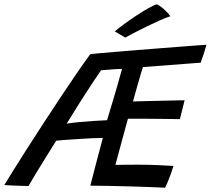

<svg xmlns="http://www.w3.org/2000/svg" viewBox="-73 -860 984 896"><path d="M697.5 16Q667 14.5 623 12.8Q579 11 529.5 9.8Q480 8.5 432.8 7.5Q385.5 6.5 348.5 6.5Q362.5 -47.5 377.2 -104.5Q392 -161.5 407 -216.5Q387 -216.5 354 -214.8Q321 -213 286 -210.8Q251 -208.5 224 -206.5Q197 -204.5 189 -203Q164 -163 139 -122.8Q114 -82.5 93.2 -48.2Q72.5 -14 60 8Q47.5 8 25.2 7.2Q3 6.5 -19 5.5Q-41 4.5 -53 3.5Q-38 -21 -10.8 -64.8Q16.5 -108.5 52 -164.2Q87.5 -220 127.5 -281.2Q167.5 -342.5 207.5 -402.8Q247.5 -463 283.8 -516Q320 -569 348.5 -607.5Q355.5 -608.5 387.5 -611.2Q419.5 -614 467 -618Q514.5 -622 569.5 -626.5Q624.5 -631 679 -635.2Q733.5 -639.5 779.8 -643Q826 -646.5 856 -648.8Q886 -651 890.5 -651Q885 -630.5 878.2 -610.2Q871.5 -590 863.5 -567.5L594 -547Q590 -535.5 583.5 -513.5Q577 -491.5 570 -466.5Q563 -441.5 556.8 -419.8Q550.5 -398 547.5 -386.5Q562 -387 594.5 -387.8Q627 -388.5 665.5 -389.5Q704 -390.5 737.8 -391.2Q771.5 -392 788.5 -392L766.5 -304Q759 -304 735.5 -304.5Q712 -305 680.5 -305.2Q649 -305.5 616.8 -305.8Q584.5 -306 559.2 -306Q534 -306 524 -306Q510 -254.5 494.2 -196.8Q478.5 -139 465.5 -90.5Q486 -91 514.5 -91.2Q543 -91.5 566.5 -91.5Q615.5 -91.5 663.8 -89.5Q712 -87.5 736.5 -85.5Q731.5 -68.5 723.8 -47.2Q716 -26 708.5 -8.2Q701 9.5 697.5 16ZM238 -283Q257 -286.5 291.5 -289.8Q326 -293 363 -295.5Q400 -298 426.5 -299Q439 -339.5 457.8 -402.5Q476.5 -465.5 496.5 -538.5Q485.5 -538.5 465.2 -537.2Q445 -536 425.8 -534.2Q406.5 -532.5 398.5 -532Q387 -516 362 -478.2Q337 -440.5 304.5 -389.5Q272 -338.5 238 -283ZM660 -840Q681 -828 699 -810.5Q717 -793 722 -784Q704 -779 673.8 -765.5Q643.5 -752 610.5 -735.8Q577.5 -719.5 550.2 -705.5Q523 -691.5 511.5 -684.5L463 -713.5Q477.5 -726.5 504.5 -746.2Q531.5 -766 562.2 -786.5Q593 -807 619.8 -822Q646.5 -837 660 -840Z"/></svg>

Font: Grandstander
Style: Italic
Weight: 400
Italic angle: -15°
Designer: Tyler Finck
Foundry: Etcetera Type Co
Version: Version 1.200; ttfautohint (v1.8.3)